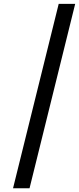

<svg xmlns="http://www.w3.org/2000/svg" viewBox="-20 -794 414 1006"><path d="M374 -773.9 134.8 192.4H48.3L287.6 -773.9Z"/></svg>

Font: Lesson One Medium
Style: Italic
Weight: 500
Italic angle: -14°
Designer: But Ko, Victor Gaultney, Annie Olsen, Julie Remington, Don Collingsworth, Eric Hays, Becca Hirsbrunner
Version: Version 1.100